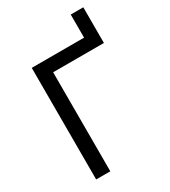

<svg xmlns="http://www.w3.org/2000/svg" viewBox="-207 -958 936 1058"><g transform="rotate(-30 261.5 -428.5)"><path d="M85 0V-710H418V-857H498V-630H175V0Z"/></g></svg>

Font: Rising Sun
Style: Regular
Weight: 400
Designer: Matt McInerney, Pablo Impallari, Rodrigo Fuenzalida (Raleway font), Stephen Hutchings (Greek), Cristiano Sobral (main ch
Foundry: The Rising Sun Project Authors
Version: Version 4.327; ttfautohint (v1.8.4.7-5d5b-dirty)